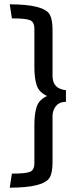

<svg xmlns="http://www.w3.org/2000/svg" viewBox="-20 -738 390 888"><path d="M139 -430V-605Q139 -637 118 -645Q97 -653 35 -653L25 -718Q182 -718 210 -671Q223 -648 223 -600V-388Q223 -339 262 -326Q276 -321 285 -321V-267Q245 -267 230 -233Q223 -219 223 -200V12Q223 60 210 83Q182 130 25 130L35 65Q97 65 118 57Q139 49 139 17V-158Q139 -215 150.5 -246.5Q162 -278 198 -294Q162 -310 150.5 -341.5Q139 -373 139 -430Z"/></svg>

Font: Average Sans
Style: Regular
Weight: 400
Designer: Eduardo Rodriguez Tunni
Foundry: Eduardo Rodriguez Tunni
Version: Version 1.002